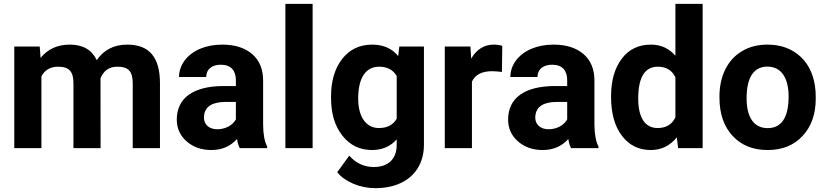

<svg xmlns="http://www.w3.org/2000/svg" viewBox="-20 -770 4293 998"><path d="M54.2 -528.3V0H195.3V-373.5C213.4 -406.7 242.2 -423.3 282.2 -423.3C340.3 -423.3 361.8 -397.5 361.8 -336.4V0H502.9L502.4 -362.8C518.6 -403.3 547.9 -423.3 590.3 -423.3C649.4 -423.3 669.9 -397 669.9 -336.9V0H811.5V-337.4C811.5 -471.7 756.3 -538.1 641.6 -538.1C572.8 -538.1 520 -511.2 482.9 -457.5C457.5 -511.2 410.6 -538.1 342.8 -538.1C278.8 -538.1 228.5 -515.1 190.9 -469.2L186.5 -528.3Z M1368.7 0V-8.3C1355 -34.2 1348.1 -71.8 1347.7 -122.1V-351.1C1347.7 -410.2 1328.6 -456.5 1290.5 -489.3C1252 -522 1200.2 -538.1 1135.3 -538.1C1092.3 -538.1 1053.7 -530.8 1019 -516.1C950.2 -486.3 910.6 -430.7 910.6 -369.6H1051.8C1051.8 -409.2 1080.6 -433.6 1127.9 -433.6C1182.1 -433.6 1206.1 -401.9 1206.1 -353V-322.8H1141.1C984.4 -322.3 898.9 -260.3 898.9 -148.4C898.9 -103 916 -64.9 950.2 -35.2C983.9 -5.4 1026.9 9.8 1078.6 9.8C1133.3 9.8 1177.7 -9.3 1211.9 -47.4C1214.8 -28.3 1219.7 -12.7 1226.1 0ZM1109.4 -98.1C1066.4 -98.1 1040 -123.5 1040 -158.7L1040.5 -167C1044.9 -215.8 1082.5 -240.2 1153.3 -240.2H1206.1V-149.4C1189 -118.2 1150.9 -98.1 1109.4 -98.1Z M1605 -750H1463.4V0H1605Z M1700.7 -262.2C1700.7 -180.2 1720.2 -114.3 1759.8 -64.9C1798.8 -15.1 1850.1 9.8 1913.6 9.8C1966.8 9.8 2009.3 -8.8 2042 -45.4V-17.1C2042 56.6 1998 98.1 1923.3 98.1C1873 98.1 1830.6 78.6 1795.4 39.1L1732.9 125C1752 149.4 1779.8 169.4 1816.4 185.1C1853 200.2 1891.1 208 1929.7 208C1981 208 2025.4 199.2 2063.5 181.2C2139.6 145.5 2183.6 74.7 2183.6 -17.6V-528.3H2055.7L2049.8 -478.5C2017.6 -518.1 1972.7 -538.1 1914.6 -538.1C1849.1 -538.1 1797.4 -513.2 1758.8 -463.9C1720.2 -414.6 1700.7 -349.1 1700.7 -268.1ZM1841.8 -257.8C1841.8 -367.7 1882.8 -423.3 1950.7 -423.3C1992.7 -423.3 2022.9 -407.2 2042 -375V-152.8C2023.4 -120.6 1992.7 -104.5 1949.7 -104.5C1882.8 -104.5 1841.8 -162.1 1841.8 -257.8Z M2590.8 -531.7C2577.1 -536.1 2562.5 -538.1 2546.9 -538.1C2496.6 -538.1 2457.5 -513.7 2429.2 -465.3L2425.3 -528.3H2292V0H2433.1V-345.7C2449.7 -381.8 2484.9 -399.9 2538.1 -399.9C2552.7 -399.9 2569.8 -398.4 2588.9 -396Z M3090.8 0V-8.3C3077.1 -34.2 3070.3 -71.8 3069.8 -122.1V-351.1C3069.8 -410.2 3050.8 -456.5 3012.7 -489.3C2974.1 -522 2922.4 -538.1 2857.4 -538.1C2814.5 -538.1 2775.9 -530.8 2741.2 -516.1C2672.4 -486.3 2632.8 -430.7 2632.8 -369.6H2773.9C2773.9 -409.2 2802.7 -433.6 2850.1 -433.6C2904.3 -433.6 2928.2 -401.9 2928.2 -353V-322.8H2863.3C2706.5 -322.3 2621.1 -260.3 2621.1 -148.4C2621.1 -103 2638.2 -64.9 2672.4 -35.2C2706.1 -5.4 2749 9.8 2800.8 9.8C2855.5 9.8 2899.9 -9.3 2934.1 -47.4C2937 -28.3 2941.9 -12.7 2948.2 0ZM2831.5 -98.1C2788.6 -98.1 2762.2 -123.5 2762.2 -158.7L2762.7 -167C2767.1 -215.8 2804.7 -240.2 2875.5 -240.2H2928.2V-149.4C2911.1 -118.2 2873 -98.1 2831.5 -98.1Z M3156.2 -268.1C3156.2 -180.7 3175.3 -112.8 3212.9 -64C3250.5 -14.6 3300.3 9.8 3362.3 9.8C3417.5 9.8 3462.9 -12.2 3498 -56.2L3504.9 0H3632.3V-750H3490.7V-480.5C3457 -519 3414.6 -538.1 3363.3 -538.1C3299.3 -538.1 3248.5 -513.7 3211.9 -464.8C3174.8 -416 3156.2 -350.6 3156.2 -268.1ZM3297.4 -257.8C3297.4 -368.2 3331.5 -423.3 3399.4 -423.3C3442.9 -423.3 3473.1 -404.8 3490.7 -368.2V-159.7C3472.7 -123 3441.9 -104.5 3398.4 -104.5C3332.5 -104.5 3297.4 -158.7 3297.4 -257.8Z M3719.7 -262.7C3719.7 -178.7 3742.7 -112.3 3788.1 -63.5C3833.5 -14.6 3894 9.8 3970.2 9.8C4046.4 9.8 4106.9 -14.6 4152.3 -64C4197.8 -112.8 4220.2 -177.7 4220.2 -258.8L4219.2 -294.9C4213.9 -369.6 4189 -429.2 4144 -472.7C4098.6 -516.1 4040.5 -538.1 3969.2 -538.1C3918.9 -538.1 3875 -526.9 3837.4 -504.4C3761.2 -459.5 3719.7 -374 3719.7 -269ZM3860.8 -258.8C3860.8 -371.6 3900.4 -423.8 3969.2 -423.8C4039.1 -423.8 4079.1 -367.2 4079.1 -269C4079.1 -153.8 4038.6 -104 3970.2 -104C3899.9 -104 3860.8 -158.7 3860.8 -258.8Z"/></svg>

Font: Shabnam
Style: Bold
Weight: 700
Foundry: DejaVu fonts team - Redesigned by Saber Rastikerdar - Based on Vazir font
Version: Version 5.0.1